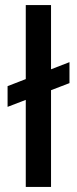

<svg xmlns="http://www.w3.org/2000/svg" viewBox="-20 -740 305 760"><path d="M10 -317V-399L255 -494V-411ZM82 0V-720H182V0Z"/></svg>

Font: DM Sans 24pt Medium
Style: Regular
Weight: 500
Designer: Colophon Foundry, Jonny Pinhorn
Foundry: Colophon Foundry
Version: Version 4.004;gftools[0.9.30]